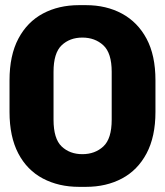

<svg xmlns="http://www.w3.org/2000/svg" viewBox="-20 -716 640 746"><path d="M287 10Q208 10 146.5 -22.5Q85 -55 51 -120Q17 -185 17 -281V-404Q17 -501 51.5 -566Q86 -631 147 -663.5Q208 -696 287 -696H314Q393 -696 454 -663Q515 -630 549.5 -565.5Q584 -501 584 -404V-281Q584 -185 549.5 -120Q515 -55 454 -22.5Q393 10 314 10ZM300 -117Q349 -117 381.5 -147Q414 -177 414 -251V-437Q414 -510 381.5 -540Q349 -570 300 -570Q251 -570 219.5 -540Q188 -510 188 -437V-251Q188 -177 219.5 -147Q251 -117 300 -117Z"/></svg>

Font: Chivo Mono
Style: Bold
Weight: 700
Monospace: yes
Designer: Hector Gatti
Foundry: Omnibus-Type
Version: Version 1.008; ttfautohint (v1.8.4.7-5d5b)